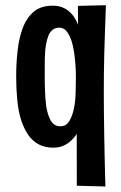

<svg xmlns="http://www.w3.org/2000/svg" viewBox="-20 -546 457 724"><path d="M41 -257.4Q41 -307.6 46.2 -353.9Q51.4 -400.2 64.4 -436.6Q78.8 -477.2 106.2 -500.9Q133.6 -524.6 178.6 -524.6Q203.6 -524.6 221.6 -515.5Q239.6 -506.4 252.9 -490.4Q266.2 -474.4 274.4 -452.4L273.8 -523.8L379.4 -526.4Q378.8 -508.4 377.8 -481.1Q376.8 -453.8 375.6 -419.6Q374.4 -385.4 373.3 -347.3Q372.2 -309.2 371.8 -270Q371.4 -230.8 371.4 -193.4Q371.4 -157.2 371.9 -116Q372.4 -74.8 373.1 -33.5Q373.8 7.8 374.6 45.2Q375.4 82.6 376.2 111.8Q377 141 377.6 157.2L269.6 154.4L269.4 -40.6Q260.4 -27 247.4 -15Q234.4 -3 218 3.9Q201.6 10.8 181 10.8Q148.6 10.8 124.9 -2.2Q101.2 -15.2 85.7 -38.5Q70.2 -61.8 60.2 -91.8Q49 -126.8 45 -169.7Q41 -212.6 41 -257.4ZM148.6 -262.6Q148.6 -231.6 149.7 -202.3Q150.8 -173 154 -147.6Q159 -113 171.4 -91.4Q183.8 -69.8 207.8 -69.8Q229.4 -69.8 241 -88.7Q252.6 -107.6 258.6 -136Q264 -161.4 265.1 -192.2Q266.2 -223 266.2 -254Q266.2 -274 265 -294.4Q263.8 -314.8 261.3 -334.8Q258.8 -354.8 255 -371.8Q248.6 -401.8 235.9 -421.7Q223.2 -441.6 203.8 -441.6Q188.8 -441.6 178.8 -433.9Q168.8 -426.2 163 -412.5Q157.2 -398.8 154 -380.4Q149.4 -356 149 -325.4Q148.6 -294.8 148.6 -262.6Z"/></svg>

Font: Truculenta
Style: Regular
Weight: 400
Designer: Ivan Castro, Eva Sanz & Omnibus-Type Team
Foundry: Omnibus-Type
Version: Version 1.002